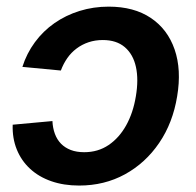

<svg xmlns="http://www.w3.org/2000/svg" viewBox="-20 -559 601 590"><path d="M223.1 11.2Q175.8 11.2 137.5 -2.2Q99.1 -15.6 72.3 -40.5Q45.4 -65.4 31.5 -99.9Q17.6 -134.3 19 -175.8L141.1 -187Q142.1 -165.5 148.7 -147.7Q155.3 -129.9 167.5 -117.4Q179.7 -105 197.5 -98.1Q215.3 -91.3 238.8 -91.3Q281.2 -91.3 313.7 -113.3Q346.2 -135.3 367.7 -173.8Q389.2 -212.4 397.5 -263.2Q406.2 -314.5 397.7 -353.3Q389.2 -392.1 363.5 -414.1Q337.9 -436 295.9 -436Q272.5 -436 252.2 -429.2Q231.9 -422.4 215.3 -409.9Q198.7 -397.5 186.8 -380.4Q174.8 -363.3 167 -342.3L48.8 -353.5Q62 -395 87.2 -429.2Q112.3 -463.4 147.2 -487.8Q182.1 -512.2 224.6 -525.4Q267.1 -538.6 314 -538.6Q391.6 -538.6 443.4 -503.9Q495.1 -469.2 516.6 -407Q538.1 -344.7 524.4 -263.2Q511.2 -181.6 469.2 -119.9Q427.2 -58.1 364 -23.4Q300.8 11.2 223.1 11.2Z"/></svg>

Font: Inter 24pt SemiBold
Style: Italic
Weight: 600
Italic angle: -9.3988°
Designer: Rasmus Andersson
Foundry: rsms
Version: Version 4.001;git-66647c0bb